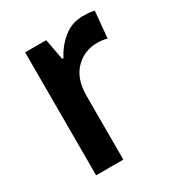

<svg xmlns="http://www.w3.org/2000/svg" viewBox="-138 -694 678 733"><g transform="rotate(-30 200.5 -327.0)"><path d="M334 -603Q345 -603 358.5 -602Q372 -601 384 -598L373 -481Q364 -484 351.5 -485.5Q339 -487 330 -487Q273 -487 233.5 -447Q194 -407 194 -331V-51H74V-593H167L184 -501H190Q211 -543 248 -573Q285 -603 334 -603Z"/></g></svg>

Font: Noto Sans Tamil UI SemiCondensed SemiBold
Style: Regular
Weight: 600
Width: 4
Designer: Jelle Bosma - Monotype Design Team
Foundry: Monotype Imaging Inc.
Version: Version 2.004; ttfautohint (v1.8.4.7-5d5b)